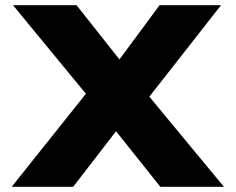

<svg xmlns="http://www.w3.org/2000/svg" viewBox="-20 -720 908 740"><path d="M598 0 347 -315 30 -700H275L517 -394L843 0ZM25 0 329 -381 495 -302 262 0ZM538 -325 374 -401 595 -700H832Z"/></svg>

Font: Lexend Giga ExtraBold
Style: Regular
Weight: 800
Designer: Bonnie Shaver-Troup, Thomas Jockin
Foundry: Lexend
Version: Version 1.007